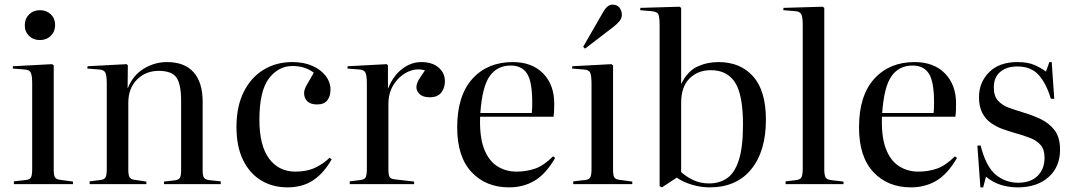

<svg xmlns="http://www.w3.org/2000/svg" viewBox="-20 -795 4637 829"><path d="M152 -622Q124 -622 105.5 -640Q87 -658 87 -686Q87 -714 105.5 -732.5Q124 -751 152 -751Q181 -751 199.5 -733Q218 -715 218 -687Q218 -659 199.5 -640.5Q181 -622 152 -622ZM40 0V-12L93 -18Q110 -20 114.5 -30.5Q119 -41 119 -66V-433Q119 -468 113 -481Q107 -494 85 -495L35 -499L36 -509L205 -518L212 -513V-62Q212 -39 217 -30Q222 -21 237 -19L295 -11V0Z M367 0V-12L415 -18Q431 -20 436 -30Q441 -40 441 -66V-433Q441 -468 435 -481Q429 -494 407 -495L357 -499L358 -509L527 -518L532 -513L531 -415H532Q555 -471 601.5 -499Q648 -527 701 -527Q777 -527 816 -483Q855 -439 855 -356V-58Q855 -36 861 -27.5Q867 -19 886 -17L933 -12V0H688V-11L732 -16Q751 -18 756.5 -27Q762 -36 762 -58V-360Q762 -431 742 -460Q722 -489 665 -489Q609 -489 571.5 -451.5Q534 -414 534 -351V-62Q534 -40 539 -30.5Q544 -21 559 -19L612 -11V0Z M1221 14Q1157 14 1107.5 -16Q1058 -46 1029.5 -104Q1001 -162 1001 -247Q1001 -335 1032 -397.5Q1063 -460 1117.5 -493.5Q1172 -527 1242 -527Q1292 -527 1329 -510.5Q1366 -494 1386.5 -467Q1407 -440 1407 -409Q1407 -379 1393 -361.5Q1379 -344 1349 -344Q1321 -344 1307 -357.5Q1293 -371 1293 -393Q1293 -408 1304 -427.5Q1315 -447 1335 -481Q1297 -510 1243 -510Q1182 -510 1141 -456Q1100 -402 1100 -278Q1100 -166 1142 -110Q1184 -54 1255 -54Q1306 -54 1342 -71.5Q1378 -89 1403 -114L1412 -107Q1378 -47 1332 -16.5Q1286 14 1221 14Z M1490 0V-12L1538 -18Q1554 -20 1559 -30Q1564 -40 1564 -66V-433Q1564 -468 1558 -481Q1552 -494 1530 -495L1480 -499L1481 -509L1650 -518L1655 -513V-414H1656Q1678 -468 1716.5 -497.5Q1755 -527 1799 -527Q1846 -527 1873.5 -503.5Q1901 -480 1901 -444Q1901 -415 1885 -395Q1869 -375 1836 -375Q1806 -375 1792 -388.5Q1778 -402 1778 -418Q1778 -433 1787.5 -449.5Q1797 -466 1815 -491Q1779 -502 1742.5 -485.5Q1706 -469 1681.5 -432.5Q1657 -396 1657 -346V-64Q1657 -41 1661.5 -32Q1666 -23 1682 -21L1768 -11V0Z M2178 14Q2078 14 2016 -52Q1954 -118 1954 -245Q1954 -382 2019.5 -454.5Q2085 -527 2194 -527Q2277 -527 2325 -478Q2373 -429 2373 -348Q2373 -332 2372.5 -318.5Q2372 -305 2370 -291H2053Q2050 -206 2069.5 -154Q2089 -102 2126 -78Q2163 -54 2210 -54Q2253 -54 2290.5 -67Q2328 -80 2368 -120L2377 -113Q2337 -44 2288.5 -15Q2240 14 2178 14ZM2054 -307H2276Q2277 -316 2277.5 -327.5Q2278 -339 2278 -352Q2278 -443 2255.5 -477.5Q2233 -512 2185 -512Q2127 -512 2094.5 -466.5Q2062 -421 2054 -307Z M2455 0V-12L2508 -18Q2524 -20 2529 -30Q2534 -40 2534 -66V-433Q2534 -469 2528 -481.5Q2522 -494 2500 -495L2450 -499L2451 -509L2620 -518L2627 -513V-62Q2627 -39 2632 -30Q2637 -21 2652 -19L2710 -11V0ZM2506 -585 2498 -593 2586 -746Q2603 -775 2625 -775Q2645 -775 2655 -761.5Q2665 -748 2665 -731Q2665 -716 2654.5 -703.5Q2644 -691 2630 -680Z M2838 14 2828 9V-685Q2828 -717 2823.5 -731Q2819 -745 2791 -747L2744 -751L2745 -761L2914 -766L2921 -761V-434H2922Q2949 -488 2991 -507.5Q3033 -527 3082 -527Q3177 -527 3232 -465Q3287 -403 3287 -278Q3287 -142 3223.5 -64Q3160 14 3044 14Q3006 14 2967.5 2.5Q2929 -9 2902 -28ZM3042 -3Q3086 -3 3119 -25.5Q3152 -48 3170 -103.5Q3188 -159 3188 -257Q3188 -385 3154 -438.5Q3120 -492 3049 -492Q2993 -492 2957 -456Q2921 -420 2921 -351V-52Q2943 -32 2973.5 -17.5Q3004 -3 3042 -3Z M3372 0V-12L3415 -17Q3435 -19 3440.5 -29.5Q3446 -40 3446 -68V-688Q3446 -722 3439.5 -734Q3433 -746 3412 -747L3362 -751L3363 -761L3532 -766L3539 -761V-64Q3539 -40 3544.5 -29.5Q3550 -19 3571 -17L3622 -11V0Z M3913 14Q3813 14 3751 -52Q3689 -118 3689 -245Q3689 -382 3754.5 -454.5Q3820 -527 3929 -527Q4012 -527 4060 -478Q4108 -429 4108 -348Q4108 -332 4107.5 -318.5Q4107 -305 4105 -291H3788Q3785 -206 3804.5 -154Q3824 -102 3861 -78Q3898 -54 3945 -54Q3988 -54 4025.5 -67Q4063 -80 4103 -120L4112 -113Q4072 -44 4023.5 -15Q3975 14 3913 14ZM3789 -307H4011Q4012 -316 4012.5 -327.5Q4013 -339 4013 -352Q4013 -443 3990.5 -477.5Q3968 -512 3920 -512Q3862 -512 3829.5 -466.5Q3797 -421 3789 -307Z M4213 14 4200 -166 4214 -167Q4237 -76 4279 -41Q4321 -6 4376 -6Q4430 -6 4460 -35.5Q4490 -65 4490 -114Q4490 -149 4473.5 -168.5Q4457 -188 4427.5 -199.5Q4398 -211 4358 -222Q4334 -229 4307.5 -238.5Q4281 -248 4258 -264.5Q4235 -281 4221 -308Q4207 -335 4207 -376Q4207 -439 4250.5 -483Q4294 -527 4373 -527Q4419 -527 4448.5 -513.5Q4478 -500 4496 -486L4511 -527H4521L4532 -368L4517 -369Q4498 -434 4465 -471Q4432 -508 4373 -508Q4326 -508 4298.5 -484.5Q4271 -461 4271 -417Q4271 -381 4288.5 -361Q4306 -341 4334.5 -330.5Q4363 -320 4396 -310Q4434 -299 4471 -282Q4508 -265 4532.5 -234Q4557 -203 4557 -149Q4557 -74 4507 -30Q4457 14 4374 14Q4336 14 4302 3.5Q4268 -7 4237 -32L4225 14Z"/></svg>

Font: Display Regular
Style: Regular
Weight: 400
Designer: Latin by Veronika Burian and Jose Scaglione. Greek by Irene Vlachou. Cyrillic by Vera Evstafieva.
Foundry: TypeTogether
Version: Version 3.002